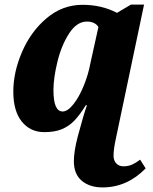

<svg xmlns="http://www.w3.org/2000/svg" viewBox="-20 -566 665 837"><path d="M302 137Q302 94 319 29Q344 -65 359 -107H354Q327 -64 304 -40Q281 -16 250 -3Q219 10 173 10Q112 10 75 -36Q38 -82 38 -167Q38 -251 76 -339.5Q114 -428 183 -486.5Q252 -545 340 -545Q423 -545 490 -510L551 -546H608L486 34Q475 83 475 113Q475 134 487 146.5Q499 159 518 159Q540 159 557 151Q574 143 591 130L615 168Q534 251 427 251Q371 251 336.5 222Q302 193 302 137ZM374 -290 409 -448Q403 -459 390 -465.5Q377 -472 359 -472Q315 -472 281.5 -420.5Q248 -369 230.5 -297.5Q213 -226 213 -173Q213 -80 253 -80Q275 -80 300 -111.5Q325 -143 345 -192Q365 -241 374 -290Z"/></svg>

Font: Noto Serif NarrowBlack
Style: Italic
Weight: 900
Width: 4
Italic angle: -12°
Designer: Monotype Design Team
Foundry: Monotype Imaging Inc.
Version: Version 1.001